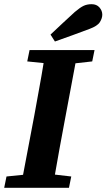

<svg xmlns="http://www.w3.org/2000/svg" viewBox="-22 -896 508 916"><path d="M108 -603 119 -657H429L418 -603L338 -594L285 -311Q273 -249 262 -187Q251 -125 240 -63L318 -54L307 0H-2L9 -54L88 -62L142 -347Q153 -409 164.5 -471Q176 -533 186 -595ZM219 -731Q248 -758 277 -785.5Q306 -813 335 -839Q361 -861 377.5 -868.5Q394 -876 415 -876Q439 -876 452.5 -860.5Q466 -845 466 -826Q466 -809 454.5 -790.5Q443 -772 405 -758Q364 -743 322.5 -727.5Q281 -712 240 -698Z"/></svg>

Font: Source Serif Pro
Style: Bold Italic
Weight: 700
Italic angle: -12°
Designer: Frank Grießhammer
Foundry: Adobe Systems Incorporated
Version: Version 3.001;hotconv 1.0.111;makeotfexe 2.5.65597